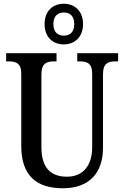

<svg xmlns="http://www.w3.org/2000/svg" viewBox="-20 -999 666 1029"><path d="M322 -761C379 -761 425 -799 425 -870C425 -941 379 -979 322 -979C264 -979 219 -941 219 -870C219 -799 264 -761 322 -761ZM322 -808C292 -808 266 -825 266 -870C266 -915 292 -932 322 -932C353 -932 378 -915 378 -870C378 -825 353 -808 322 -808ZM317 10C460 10 532 -74 532 -207V-600C532 -661 560 -670 599 -670H613V-714H394V-670H407C446 -670 474 -661 474 -604V-209C474 -116 428 -52 339 -52C257 -52 202 -94 202 -210V-600C202 -661 231 -670 270 -670H283V-714H13V-670H27C65 -670 94 -661 94 -604V-216C94 -53 181 10 317 10Z"/></svg>

Font: Noto Serif Myanmar Condensed Medium
Style: Regular
Weight: 500
Width: 3
Designer: Ben Mitchell and the Monotype Design Team
Foundry: Monotype Imaging Inc.
Version: Version 2.106